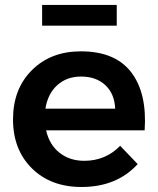

<svg xmlns="http://www.w3.org/2000/svg" viewBox="-20 -745 632 770"><path d="M448.2 -725.1V-642.1H148.9V-725.1ZM304.2 -539.1Q441.9 -539.1 506.1 -455.3Q570.3 -371.6 560.1 -222.2H165Q177.7 -165 218.5 -132.6Q259.3 -100.1 317.9 -100.1Q403.3 -100.1 461.9 -160.2L532.2 -86.9Q448.2 4.9 307.1 4.9Q183.1 4.9 107.7 -70.1Q32.2 -145 32.2 -266.1Q32.2 -388.2 107.9 -463.6Q183.6 -539.1 304.2 -539.1ZM162.1 -309.1H441.9Q439.5 -368.7 402.6 -403.3Q365.7 -438 305.2 -438Q247.6 -438 209.5 -403.3Q171.4 -368.7 162.1 -309.1Z"/></svg>

Font: Montserrat-Arabic Medium
Style: Regular
Weight: 500
Designer: Mohamed Gaber
Foundry: Kief Type Foundry
Version: Version 5.008;PS 005.008;hotconv 1.0.88;makeotf.lib2.5.64775